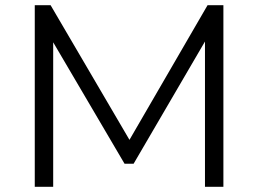

<svg xmlns="http://www.w3.org/2000/svg" viewBox="-20 -720 995 740"><path d="M780 -700 479 -181 175 -700H114V0H185V-557L460 -89H495L770 -560V0H841V-700Z"/></svg>

Font: Montserrat Lite
Style: Regular
Weight: 400
Designer: Julieta Ulanovsky
Foundry: Julieta Ulanovsky
Version: Version 7.200;PS 007.200;hotconv 1.0.88;makeotf.lib2.5.64775